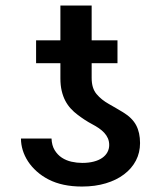

<svg xmlns="http://www.w3.org/2000/svg" viewBox="-20 -677 592 707"><path d="M169.7 -166.9Q170.8 -141.3 181.3 -124.1Q191.8 -106.9 207.7 -96.4Q223.7 -85.9 243.4 -81.5Q263.1 -77.1 282.7 -77.1Q306.5 -77.1 324.9 -81.9Q343.4 -86.6 356.2 -95.5Q369 -104.4 375.5 -116.5Q382.1 -128.6 382.1 -142.8Q382.1 -156.6 377.3 -167.6Q372.5 -178.6 364 -187.9Q355.5 -197.1 344.1 -204.9Q332.7 -212.7 319.2 -219.8Q305.8 -226.9 292.4 -235.6Q279.1 -244.3 265.6 -254.6Q252.1 -264.6 240.6 -277.2Q229 -289.8 220.5 -305.9Q212 -322.1 207.2 -342.5Q202.4 -362.9 202.4 -388.5V-444.2H112.9V-528.4H202.4V-656.6H317.5V-528.4H412.6V-444.2H317.5V-389.9Q317.5 -351.9 335.6 -330.6Q344.8 -319.6 356 -310.7Q367.2 -301.8 380.3 -294.4Q393.5 -286.9 406.6 -279.3Q419.7 -271.7 433.2 -263.5Q466.6 -243.3 481.2 -216.1Q495.7 -188.9 495.7 -150.2Q495.7 -115.1 480.5 -85.8Q465.2 -56.5 437.1 -35.2Q409.1 -13.8 369.7 -2Q330.3 9.9 282 9.9Q209.5 9.9 159.1 -16Q134.2 -28.8 115.1 -46Q95.9 -63.2 83.1 -82.9Q70.3 -102.6 63.7 -124.1Q57.2 -145.6 57.2 -166.9Z"/></svg>

Font: Inter P Medium
Style: Regular
Weight: 500
Designer: Rasmus Andersson
Foundry: rsms
Version: Version 3.018;git-588b23468